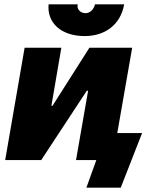

<svg xmlns="http://www.w3.org/2000/svg" viewBox="-20 -741 714 889"><path d="M4 0H171L382 -321H388L332 0H426L380 128H539L638 -125H523L592 -520H394L223 -251H218L264 -520H94ZM372 -574C465 -574 538 -625 555 -721H420C414 -697 397 -680 376 -680C353 -680 334 -698 340 -721H205C197 -637 261 -574 372 -574Z"/></svg>

Font: Fixel Text 20240404 ExtraBold
Style: Italic
Weight: 800
Width: 4
Italic angle: -10°
Designer: AlfaBravo + MacPaw
Foundry: Kyrylo Tkachov, Marchela Mozhyna, Serhii Makarenko, Maria Weinstein, Zakhar Kryvoshyya
Version: Version 1.211;Glyphs 3.2 (3225)